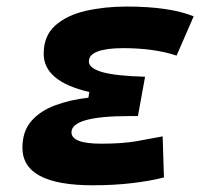

<svg xmlns="http://www.w3.org/2000/svg" viewBox="-20 -547 626 577"><path d="M258.3 9.8Q47.4 9.8 47.4 -103Q47.4 -151.9 73.7 -182.6Q100.1 -213.4 145 -230.2Q189.9 -247.1 245.6 -253.4L248.5 -270.5Q111.3 -302.2 111.3 -385.3Q111.3 -439.5 146.2 -470.5Q181.2 -501.5 238 -514.4Q294.9 -527.3 360.8 -527.3Q489.7 -527.3 562 -498L510.7 -379.9Q443.4 -402.3 349.6 -402.3Q301.8 -402.3 274.4 -392.6Q247.1 -382.8 247.1 -362.3Q247.1 -341.8 287.4 -330.3Q327.6 -318.8 416 -316.4L394.5 -198.2H369.1Q194.8 -198.2 194.8 -149.4Q194.8 -115.2 284.2 -115.2Q347.7 -115.2 391.1 -122.8Q434.6 -130.4 468.8 -137.2L472.7 -13.7Q430.2 -2.9 376.2 3.4Q322.3 9.8 258.3 9.8Z"/></svg>

Font: Cascadia Mono
Style: Bold Italic
Weight: 700
Italic angle: -10°
Monospace: yes
Designer: Aaron Bell
Foundry: Saja Typeworks
Version: Version 2404.023; ttfautohint (v1.8.4)